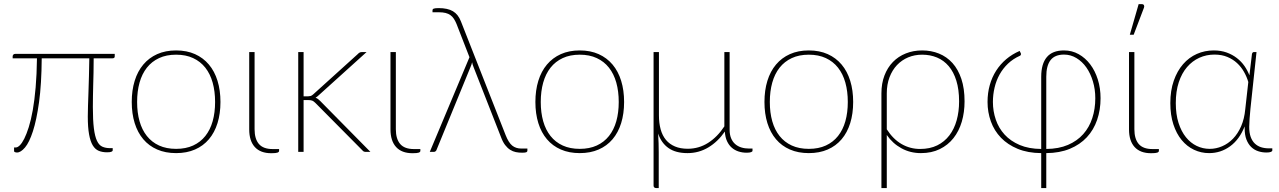

<svg xmlns="http://www.w3.org/2000/svg" viewBox="-20 -750 6314 948"><path d="M546.5 -484V-471.5Q546.5 -462 535 -462H442.5Q442.5 -424 441.8 -391.5Q441 -359 440.2 -330Q439.5 -301 439 -274.5Q438.5 -248 438.5 -222Q438.5 -156.5 443.5 -116.5Q448.5 -76.5 458.8 -54.8Q469 -33 485.2 -25.8Q501.5 -18.5 524 -18.5H536.5V-8Q536.5 -3.5 530.2 -0.8Q524 2 508.5 2Q485.5 2 467.8 -5.2Q450 -12.5 438 -32.2Q426 -52 419.8 -86.5Q413.5 -121 413.5 -175Q413.5 -197 414.5 -227.5Q415.5 -258 416.8 -295Q418 -332 419.2 -374.2Q420.5 -416.5 421 -462H186Q185 -334 172.8 -245.5Q160.5 -157 142.5 -101.8Q124.5 -46.5 103.5 -21.8Q82.5 3 64 3Q58.5 3 54 1.2Q49.5 -0.5 49.5 -3.5V-22H59Q67 -22 77.8 -32.5Q88.5 -43 99.8 -65.2Q111 -87.5 122 -122.2Q133 -157 141.8 -206Q150.5 -255 156 -318.5Q161.5 -382 162.5 -462H42.5V-472Q42.5 -476 45.5 -480Q48.5 -484 55.5 -484Z M849.5 -501Q902 -501 942.8 -482.8Q983.5 -464.5 1011.5 -431.2Q1039.5 -398 1054 -351Q1068.5 -304 1068.5 -246.5Q1068.5 -189 1054 -142.2Q1039.5 -95.5 1011.5 -62.5Q983.5 -29.5 942.8 -11.8Q902 6 849.5 6Q797 6 756.2 -11.8Q715.5 -29.5 687.5 -62.5Q659.5 -95.5 645 -142.2Q630.5 -189 630.5 -246.5Q630.5 -304 645 -351Q659.5 -398 687.5 -431.2Q715.5 -464.5 756.2 -482.8Q797 -501 849.5 -501ZM849.5 -15Q897.5 -15 933.5 -31.5Q969.5 -48 993.8 -78.5Q1018 -109 1030 -151.5Q1042 -194 1042 -246.5Q1042 -299 1030 -342Q1018 -385 993.8 -415.8Q969.5 -446.5 933.5 -463.2Q897.5 -480 849.5 -480Q801.5 -480 765.5 -463.2Q729.5 -446.5 705.2 -415.8Q681 -385 669 -342Q657 -299 657 -246.5Q657 -194 669 -151.5Q681 -109 705.2 -78.5Q729.5 -48 765.5 -31.5Q801.5 -15 849.5 -15Z M1210.5 -493H1237V-112Q1237 -64 1258.5 -39Q1280 -14 1326.5 -14H1358V-5Q1358 0.5 1350.2 3.5Q1342.5 6.5 1319.5 6.5Q1266 6.5 1238.2 -24Q1210.5 -54.5 1210.5 -111Z M1452.5 0ZM1479 -493V-274.5H1502Q1507.5 -274.5 1513.5 -276Q1519.5 -277.5 1527 -284.5L1746.5 -483Q1751 -488 1755.8 -490.5Q1760.5 -493 1768 -493H1790L1553.5 -279.5Q1549.5 -275.5 1545.8 -272.8Q1542 -270 1538 -267.5Q1545 -265 1550.5 -260.8Q1556 -256.5 1561 -251.5L1809 0H1786.5Q1781.5 0 1777.2 -1.5Q1773 -3 1769 -8L1537.5 -241.5Q1529 -250 1522 -253Q1515 -256 1500 -256H1479V0H1452.5V-493Z M1908 -493H1934.5V-112Q1934.5 -64 1956 -39Q1977.5 -14 2024 -14H2055.5V-5Q2055.5 0.5 2047.8 3.5Q2040 6.5 2017 6.5Q1963.5 6.5 1935.8 -24Q1908 -54.5 1908 -111Z M2298 -467.5 2234 -632Q2228 -646.5 2221 -657.2Q2214 -668 2204 -675.2Q2194 -682.5 2180 -686Q2166 -689.5 2146 -689.5H2115.5V-699.5Q2115.5 -701.5 2116.5 -703.5Q2117.5 -705.5 2120.5 -707Q2123.5 -708.5 2129.5 -709.2Q2135.5 -710 2145.5 -710Q2190.5 -710 2216.5 -694.5Q2242.5 -679 2256 -644L2476.5 -83Q2491 -46 2509 -31.2Q2527 -16.5 2554.5 -16.5H2584V-6Q2584 -1 2579 1.5Q2574 4 2558 4Q2541.5 4 2526.8 1Q2512 -2 2498.8 -10.5Q2485.5 -19 2474 -34Q2462.5 -49 2453.5 -73.5L2318.5 -418Q2313 -431 2311 -442.5Q2310 -437 2308 -431.5Q2306 -426 2303.5 -420L2135 -9Q2134 -6 2130.5 -3Q2127 0 2121.5 0H2102Z M2842.5 -501Q2895 -501 2935.8 -482.8Q2976.5 -464.5 3004.5 -431.2Q3032.5 -398 3047 -351Q3061.5 -304 3061.5 -246.5Q3061.5 -189 3047 -142.2Q3032.5 -95.5 3004.5 -62.5Q2976.5 -29.5 2935.8 -11.8Q2895 6 2842.5 6Q2790 6 2749.2 -11.8Q2708.5 -29.5 2680.5 -62.5Q2652.5 -95.5 2638 -142.2Q2623.5 -189 2623.5 -246.5Q2623.5 -304 2638 -351Q2652.5 -398 2680.5 -431.2Q2708.5 -464.5 2749.2 -482.8Q2790 -501 2842.5 -501ZM2842.5 -15Q2890.5 -15 2926.5 -31.5Q2962.5 -48 2986.8 -78.5Q3011 -109 3023 -151.5Q3035 -194 3035 -246.5Q3035 -299 3023 -342Q3011 -385 2986.8 -415.8Q2962.5 -446.5 2926.5 -463.2Q2890.5 -480 2842.5 -480Q2794.5 -480 2758.5 -463.2Q2722.5 -446.5 2698.2 -415.8Q2674 -385 2662 -342Q2650 -299 2650 -246.5Q2650 -194 2662 -151.5Q2674 -109 2698.2 -78.5Q2722.5 -48 2758.5 -31.5Q2794.5 -15 2842.5 -15Z M3233.5 -493V-180.5Q3233.5 -142 3242 -111.2Q3250.5 -80.5 3268.2 -59.2Q3286 -38 3312.8 -26.8Q3339.5 -15.5 3375.5 -15.5Q3430.5 -15.5 3476.2 -44.5Q3522 -73.5 3556.5 -126V-493H3582.5V-109.5Q3582.5 -85 3589.8 -67.5Q3597 -50 3609.8 -38.8Q3622.5 -27.5 3640.2 -22Q3658 -16.5 3679 -16.5H3695.5V-5.5Q3695.5 -1.5 3688.5 1.2Q3681.5 4 3666.5 4Q3645.5 4 3626.8 -2Q3608 -8 3593.5 -20.5Q3579 -33 3569.8 -52.8Q3560.5 -72.5 3559 -100.5Q3524.5 -50.5 3477.5 -22.2Q3430.5 6 3374.5 6Q3316.5 6 3281 -18.8Q3245.5 -43.5 3229.5 -90.5Q3231 -67.5 3231.8 -42.8Q3232.5 -18 3232.5 2V178.5H3219.5Q3213.5 178.5 3210.2 175.2Q3207 172 3207 166.5V-493Z M3973.5 -501Q4026 -501 4066.8 -482.8Q4107.5 -464.5 4135.5 -431.2Q4163.5 -398 4178 -351Q4192.5 -304 4192.5 -246.5Q4192.5 -189 4178 -142.2Q4163.5 -95.5 4135.5 -62.5Q4107.5 -29.5 4066.8 -11.8Q4026 6 3973.5 6Q3921 6 3880.2 -11.8Q3839.5 -29.5 3811.5 -62.5Q3783.5 -95.5 3769 -142.2Q3754.5 -189 3754.5 -246.5Q3754.5 -304 3769 -351Q3783.5 -398 3811.5 -431.2Q3839.5 -464.5 3880.2 -482.8Q3921 -501 3973.5 -501ZM3973.5 -15Q4021.5 -15 4057.5 -31.5Q4093.5 -48 4117.8 -78.5Q4142 -109 4154 -151.5Q4166 -194 4166 -246.5Q4166 -299 4154 -342Q4142 -385 4117.8 -415.8Q4093.5 -446.5 4057.5 -463.2Q4021.5 -480 3973.5 -480Q3925.5 -480 3889.5 -463.2Q3853.5 -446.5 3829.2 -415.8Q3805 -385 3793 -342Q3781 -299 3781 -246.5Q3781 -194 3793 -151.5Q3805 -109 3829.2 -78.5Q3853.5 -48 3889.5 -31.5Q3925.5 -15 3973.5 -15Z M4332 -289Q4332 -338 4347 -377.2Q4362 -416.5 4388.8 -444Q4415.5 -471.5 4452.5 -486.2Q4489.5 -501 4533 -501Q4578 -501 4616.2 -485.5Q4654.5 -470 4682.8 -438.8Q4711 -407.5 4726.8 -360.2Q4742.5 -313 4742.5 -249.5Q4742.5 -195.5 4728.8 -149Q4715 -102.5 4687.8 -68Q4660.5 -33.5 4620.2 -13.8Q4580 6 4527 6Q4474.5 6 4431 -17.8Q4387.5 -41.5 4358.5 -83.5V178.5H4332ZM4358.5 -111.5Q4390 -62.5 4432 -38.5Q4474 -14.5 4523 -14.5Q4571.5 -14.5 4607.5 -32.2Q4643.5 -50 4667.5 -81.5Q4691.5 -113 4703.5 -156Q4715.5 -199 4715.5 -249.5Q4715.5 -308 4702 -351.5Q4688.5 -395 4664.2 -423.5Q4640 -452 4606.5 -466Q4573 -480 4533 -480Q4496 -480 4464.2 -466.8Q4432.5 -453.5 4409 -428.8Q4385.5 -404 4372 -368.5Q4358.5 -333 4358.5 -289Z M4882.5 -246.5Q4882.5 -201 4896.8 -159.2Q4911 -117.5 4940.2 -85.5Q4969.5 -53.5 5014.5 -34.2Q5059.5 -15 5121 -14.5V-371Q5121 -435 5148.8 -468Q5176.5 -501 5233.5 -501Q5273 -501 5306 -482.5Q5339 -464 5363 -432.2Q5387 -400.5 5400.5 -357.5Q5414 -314.5 5414 -265Q5414 -207.5 5397 -158Q5380 -108.5 5346.2 -72.2Q5312.5 -36 5262.2 -15.2Q5212 5.5 5146 6V178.5H5121V6Q5055 5.5 5005.2 -15Q4955.5 -35.5 4922.2 -70Q4889 -104.5 4872.5 -150.2Q4856 -196 4856 -246.5Q4856 -291 4867 -330Q4878 -369 4898.5 -401Q4919 -433 4948.2 -457.8Q4977.5 -482.5 5014.5 -498.5L5020 -487.5Q5022 -484 5020.5 -479.8Q5019 -475.5 5015.5 -474.5Q4982 -459.5 4957 -435.8Q4932 -412 4915.5 -382.2Q4899 -352.5 4890.8 -317.8Q4882.5 -283 4882.5 -246.5ZM5146 -14.5Q5207.5 -15 5253 -34.5Q5298.5 -54 5328.5 -87.8Q5358.5 -121.5 5373.2 -167Q5388 -212.5 5388 -265Q5388 -309 5376.2 -348.2Q5364.5 -387.5 5344 -416.8Q5323.5 -446 5295 -463.2Q5266.5 -480.5 5233.5 -480.5Q5188.5 -480.5 5167.2 -453.2Q5146 -426 5146 -371Z M5554.5 0ZM5554.5 -493H5581V-112Q5581 -64 5602.5 -39Q5624 -14 5670.5 -14H5702V-5Q5702 0.5 5694.2 3.5Q5686.5 6.5 5663.5 6.5Q5610 6.5 5582.2 -24Q5554.5 -54.5 5554.5 -111ZM5558.5 -578.5 5602 -729.5H5619.5Q5625.5 -729.5 5628.2 -724.5Q5631 -719.5 5628.5 -712.5L5577.5 -578.5Z M6125.5 -126Q6100 -61.5 6053.8 -27.8Q6007.5 6 5950 6Q5910.5 6 5875.5 -10.5Q5840.5 -27 5814.5 -58.5Q5788.5 -90 5773.5 -136Q5758.5 -182 5758.5 -241Q5758.5 -303 5775.5 -351.5Q5792.5 -400 5821.5 -433.2Q5850.5 -466.5 5889.5 -483.8Q5928.5 -501 5973 -501Q6008 -501 6036.5 -490.8Q6065 -480.5 6087.2 -463.2Q6109.5 -446 6124.8 -423.8Q6140 -401.5 6149 -378L6161.5 -483Q6163.5 -493 6171.5 -493H6184L6154 -212.5Q6151.5 -187 6149.8 -163.2Q6148 -139.5 6148 -123.5Q6148 -94.5 6155.2 -74.2Q6162.5 -54 6175.5 -41.5Q6188.5 -29 6206.2 -23.2Q6224 -17.5 6245.5 -17.5H6262V-7Q6262 -3 6255 0Q6248 3 6233 3Q6211.5 3 6192 -3.5Q6172.5 -10 6157.8 -24.2Q6143 -38.5 6134.2 -61.2Q6125.5 -84 6125.5 -116ZM5953 -15Q5984.5 -15 6014.2 -27.8Q6044 -40.5 6068 -65.2Q6092 -90 6108 -126.5Q6124 -163 6128.5 -211L6143.5 -345Q6136 -371 6122.2 -395.2Q6108.5 -419.5 6088 -438.5Q6067.5 -457.5 6039.8 -469Q6012 -480.5 5976.5 -480.5Q5936.5 -480.5 5901.8 -464.8Q5867 -449 5841 -418.8Q5815 -388.5 5800.2 -343.8Q5785.5 -299 5785.5 -241Q5785.5 -185.5 5799 -143.2Q5812.5 -101 5835.5 -72.5Q5858.5 -44 5888.8 -29.5Q5919 -15 5953 -15Z"/></svg>

Font: Lato Thin
Style: Regular
Weight: 200
Designer: Lukasz Dziedzic
Foundry: tyPoland Lukasz Dziedzic
Version: Version 2.007; 2014-02-27